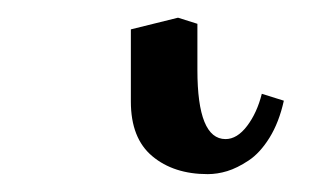

<svg xmlns="http://www.w3.org/2000/svg" viewBox="-20 41 371 217"><path d="M127.9 74.2 181.2 61 203.1 67.9V120.1Q203.1 198.2 234.9 198.2Q248 198.2 259.3 183.3Q270.5 168.5 275.9 147L300.8 154.8Q295.4 179.2 284.7 196.5Q273.9 213.9 261 222.4Q248 231 236.8 234.4Q225.6 237.8 214.8 237.8Q176.3 237.8 152.1 217.5Q127.9 197.3 127.9 155.8Z"/></svg>

Font: Linux Libertine Display G
Style: Regular
Weight: 400
Designer: Philipp H. Poll
Foundry: Philipp H. Poll
Version: Version 5.0.9